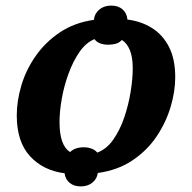

<svg xmlns="http://www.w3.org/2000/svg" viewBox="-20 -613 688 687"><path d="M269 54Q245 54 229.5 41.5Q214 29 211 7Q134 -3 87 -54.5Q40 -106 40 -200Q40 -252 56.5 -307.5Q73 -363 107.5 -412.5Q142 -462 194 -497Q246 -532 316 -542Q318 -564 335 -578.5Q352 -593 378 -593Q403 -593 418.5 -579.5Q434 -566 436 -543Q485 -537 523.5 -513Q562 -489 584.5 -445.5Q607 -402 607 -336Q607 -286 590.5 -230.5Q574 -175 540.5 -125Q507 -75 454.5 -39.5Q402 -4 330 6Q327 27 310.5 40.5Q294 54 269 54ZM328 -67Q361 -79 385 -113Q409 -147 424.5 -192.5Q440 -238 447.5 -285Q455 -332 455 -368Q455 -409 444.5 -434Q434 -459 416 -470Q407 -460 394.5 -456.5Q382 -453 367 -453Q351 -453 338 -458Q325 -463 318 -473Q287 -460 264 -426.5Q241 -393 225 -349Q209 -305 201 -259.5Q193 -214 193 -176Q193 -92 231 -69Q248 -86 280 -86Q295 -86 308 -81Q321 -76 328 -67Z"/></svg>

Font: Noto Serif
Style: Bold Italic
Weight: 700
Italic angle: -12°
Designer: Monotype Design Team
Foundry: Monotype Imaging Inc.
Version: Version 2.013